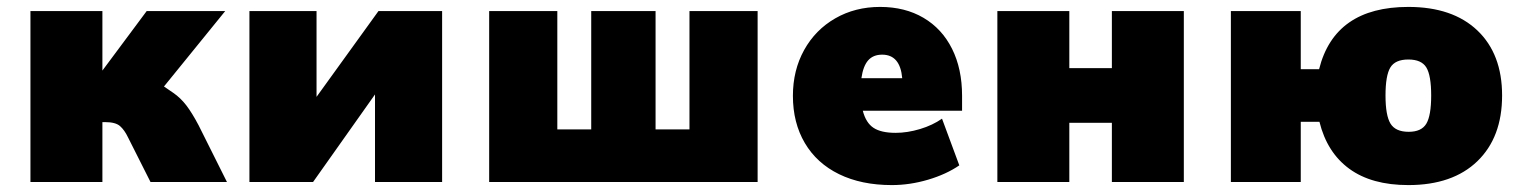

<svg xmlns="http://www.w3.org/2000/svg" viewBox="-20 -526 4396 555"><path d="M554 -164 636 0H415L350 -129Q340 -150 327 -161.5Q314 -173 284 -173H276V0H68V-494H276V-322L404 -494H631L454 -276Q460 -272 481 -257.5Q502 -243 518.5 -221.5Q535 -200 554 -164Z M701 -494H895V-246L1074 -494H1258V0H1064V-253L885 0H701Z M1394 -494H1591V-152H1689V-494H1875V-152H1973V-494H2170V0H1394Z M2761 -206H2474Q2483 -171 2505 -156.5Q2527 -142 2569 -142Q2603 -142 2639.5 -153Q2676 -164 2703 -183L2753 -48Q2715 -22 2662.5 -6.5Q2610 9 2558 9Q2470 9 2405.5 -22.5Q2341 -54 2306.5 -112.5Q2272 -171 2272 -249Q2272 -323 2304.5 -381.5Q2337 -440 2394.5 -473Q2452 -506 2524 -506Q2596 -506 2649.5 -474.5Q2703 -443 2732 -385Q2761 -327 2761 -249ZM2470 -300H2588Q2582 -368 2530 -368Q2504 -368 2489.5 -351.5Q2475 -335 2470 -300Z M2863 -494H3071V-329H3194V-494H3402V0H3194V-171H3071V0H2863Z M3794 -174H3740V0H3538V-494H3740V-326H3793Q3838 -506 4051 -506Q4179 -506 4250.5 -438Q4322 -370 4322 -250Q4322 -129 4250.5 -60Q4179 9 4051 9Q3945 9 3880.5 -38Q3816 -85 3794 -174ZM4117 -250Q4117 -308 4103 -331Q4089 -354 4051 -354Q4013 -354 3999 -331Q3985 -308 3985 -250Q3985 -192 3999.5 -168.5Q4014 -145 4052 -145Q4089 -145 4103 -168.5Q4117 -192 4117 -250Z"/></svg>

Font: Nunito Sans Heavy
Style: Regular
Weight: 400
Designer: Vernon Adams
Foundry: Vernon Adams
Version: Version 2.500